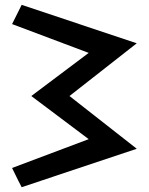

<svg xmlns="http://www.w3.org/2000/svg" viewBox="-20 -780 620 800"><path d="M70.3 -759.8Q190.4 -719.7 549.8 -599.6Q480.5 -544.9 269.5 -379.9Q339.8 -325.2 549.8 -160.2Q429.7 -120.1 70.3 0Q59.6 -19.5 30.3 -80.1Q110.4 -110.4 349.6 -200.2Q290 -245.1 110.4 -379.9Q169.9 -424.8 349.6 -559.6Q269.5 -589.8 30.3 -679.7Q40 -700.2 70.3 -759.8Z"/></svg>

Font: Alibu-Mazigh Belkasim 1
Style: Bold
Weight: 400
Designer: Mazigh Moubarik Belkasim
Version: Version 1.0